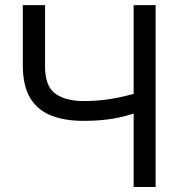

<svg xmlns="http://www.w3.org/2000/svg" viewBox="-20 -748 707 768"><path d="M71.3 -727.5H160.2V-484.4Q159.7 -403.3 201.2 -373.5Q242.7 -343.8 313.5 -343.8Q342.8 -343.8 370.4 -345.9Q397.9 -348.1 424.6 -352.5Q451.2 -356.9 476.6 -362.8Q502 -368.7 526.4 -376V-296.9Q502.4 -289.6 479.2 -283.4Q456.1 -277.3 430.9 -273.2Q405.8 -269 377.2 -266.8Q348.6 -264.6 313.5 -264.6Q238.3 -264.6 184.1 -286.1Q129.9 -307.6 100.8 -356Q71.8 -404.3 71.3 -484.4ZM514.6 -727.5H602.5V0H514.6Z"/></svg>

Font: Inter Tight
Style: Regular
Weight: 400
Designer: Rasmus Andersson
Foundry: rsms
Version: Version 3.002